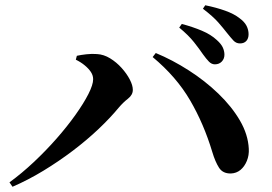

<svg xmlns="http://www.w3.org/2000/svg" viewBox="-20 -774 1040 733"><path d="M800.3 -528.4Q787.8 -528.4 777.7 -538.7Q767.6 -549 755 -566.5Q741.2 -587 720.5 -613.1Q699.9 -639.2 664.2 -668.7L674.1 -682.6Q715.9 -671.4 750.6 -656.8Q785.3 -642.2 807.8 -621.1Q824.2 -606.5 830.5 -592.9Q836.8 -579.2 836.8 -565Q836.8 -549.6 826.7 -539Q816.6 -528.4 800.3 -528.4ZM16.2 -77.9Q62.8 -111.8 109.1 -155.3Q155.4 -198.8 195.9 -244.9Q236.5 -291.1 267.8 -335.1Q299.2 -379.1 317.4 -414.8Q335.6 -450.6 335.6 -471.6Q335.6 -486.3 326.8 -499.5Q317.9 -512.7 303.2 -524.7Q288.6 -536.8 269.5 -546.1L273.4 -561Q288.5 -564.4 309.8 -566.8Q331.1 -569.2 350.2 -567.6Q376.1 -566.2 400.4 -551.3Q424.7 -536.4 444.4 -514.5Q464.1 -492.5 475.6 -470.2Q487.1 -448 487.1 -431Q487.1 -411.7 468.6 -397.3Q450 -382.8 433.4 -363.2Q401.3 -324.3 356.7 -281.9Q312.1 -239.6 258.3 -198.8Q204.5 -158 145.8 -122.3Q87.2 -86.7 27.8 -61ZM861.5 -111.7Q830.7 -111 816.1 -133.8Q801.5 -156.6 790.2 -194.6Q758.1 -301.3 705.7 -391.1Q653.3 -480.9 562.8 -556.2L574.7 -571.6Q638.3 -545.3 700.5 -505.4Q762.7 -465.6 813.7 -416.5Q864.7 -367.4 895.9 -314Q927.1 -260.5 929.8 -206.1Q931.3 -181.6 922.5 -159.9Q913.6 -138.2 898.1 -125.3Q882.6 -112.5 861.5 -111.7ZM896.2 -608.2Q881.5 -608.2 871.3 -619.1Q861.1 -630 846.2 -648.7Q832.4 -666.5 813.2 -688.5Q794 -710.5 754.7 -740.7L763.6 -753.9Q806.2 -745.2 839.9 -733.1Q873.6 -721 893.9 -705Q913.2 -691 921.1 -675.6Q929 -660.2 929 -643.3Q929 -627.2 920.4 -617.7Q911.7 -608.2 896.2 -608.2Z"/></svg>

Font: Noto Serif HK ExtraLight
Style: Regular
Weight: 200
Designer: Ryoko NISHIZUKA 西塚涼子 (kana & ideographs); Frank Grießhammer (Latin, Greek & Cyrillic); Wenlong ZHANG 张文龙 (bopomofo); San
Foundry: Adobe
Version: Version 2.002-H1;hotconv 1.1.0;makeotfexe 2.6.0